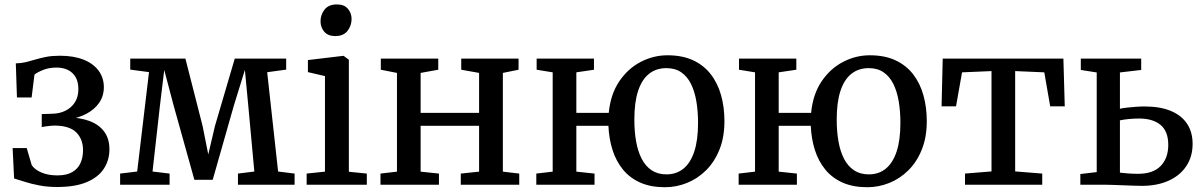

<svg xmlns="http://www.w3.org/2000/svg" viewBox="-20 -812 5289 844"><path d="M231.5 10Q189 10 153.5 3.2Q118 -3.5 90 -12.5Q62 -21.5 42 -27.5L35.5 -161H97.5L119.5 -86Q133 -66 162.5 -53.5Q192 -41 232.5 -41Q272.5 -41 297.2 -55.2Q322 -69.5 333.5 -94.5Q345 -119.5 345 -152Q345 -200.5 315 -230.2Q285 -260 218 -260Q212 -260 200.5 -258.8Q189 -257.5 178.2 -256Q167.5 -254.5 163.5 -253V-310.5L209.5 -312Q242 -312.5 268 -325.5Q294 -338.5 309.2 -362.2Q324.5 -386 324.5 -420Q324.5 -452.5 312 -473.5Q299.5 -494.5 278 -504.8Q256.5 -515 228.5 -515Q196.5 -515 170.8 -505Q145 -495 131.5 -484L119 -383.5H54.5L49.5 -533.5Q74 -534 94.5 -539Q115 -544 136.2 -550.5Q157.5 -557 183.2 -562Q209 -567 243 -567Q304 -567 347.2 -549.8Q390.5 -532.5 413.5 -501.2Q436.5 -470 436.5 -429Q436.5 -390 416 -360.2Q395.5 -330.5 359.2 -311.5Q323 -292.5 276.5 -286V-296Q332 -295.5 373.5 -280Q415 -264.5 438 -233.5Q461 -202.5 461 -155.5Q461 -107.5 436.2 -70Q411.5 -32.5 360.8 -11.2Q310 10 231.5 10Z M508 0V-49L583 -58L635 -495L552.5 -506V-554.5H795L870.5 -258.5L895.5 -133L925 -258.5L1012 -554.5H1238V-506L1154.5 -494.5L1202.5 -58L1275 -49V0H1026V-49L1098 -58L1071.5 -346L1056.5 -504.5L1008 -348L915 -21.5H834.5L743 -349L702 -504.5L683 -347.5L650.5 -58L725.5 -49V0Z M1328 0V-49L1408.5 -57.5V-477.5L1333.5 -495V-548L1488.5 -566.5H1490.5L1513.5 -549.5V-57L1592.5 -49V0ZM1453 -653.5Q1421.5 -653.5 1405.2 -672.8Q1389 -692 1389 -718.5Q1389 -747.5 1406.8 -770Q1424.5 -792.5 1460.5 -792.5H1461.5Q1493 -792.5 1509.2 -773.5Q1525.5 -754.5 1525.5 -728.5Q1525.5 -699.5 1507.8 -676.5Q1490 -653.5 1454 -653.5Z M1652.5 0V-49L1725 -57.5V-491.5L1654 -505.5V-554.5H1906.5V-505.5L1829 -491.5V-316H2086V-491.5L2007.5 -505.5V-554.5H2259.5V-505.5L2190.5 -491.5V-57.5L2262.5 -49V0H2005.5V-49L2086 -57.5V-259H1829V-57.5L1909.5 -49V0Z M2903 11Q2840.5 11 2794.8 -9.2Q2749 -29.5 2718.8 -66.2Q2688.5 -103 2672.8 -152.2Q2657 -201.5 2654.5 -259H2513.5V-57.5L2593.5 -49V0H2337.5V-49L2409.5 -57.5V-494L2339 -505.5V-554.5H2591V-505.5L2513.5 -494V-316H2656Q2664 -398 2702 -454.2Q2740 -510.5 2796.2 -539.8Q2852.5 -569 2914 -569Q2979.5 -569 3026.8 -547Q3074 -525 3104.5 -485.5Q3135 -446 3149.8 -393.2Q3164.5 -340.5 3164.5 -279.5Q3164.5 -209 3142.8 -154.8Q3121 -100.5 3083.8 -63.5Q3046.5 -26.5 2999.8 -7.8Q2953 11 2903 11ZM2909.5 -45.5Q2953.5 -45.5 2984.5 -70.8Q3015.5 -96 3032 -146.2Q3048.5 -196.5 3048.5 -271.5Q3048.5 -323 3041 -367Q3033.5 -411 3017.2 -443.5Q3001 -476 2974.5 -494.2Q2948 -512.5 2909.5 -512.5Q2864.5 -512.5 2833 -487.5Q2801.5 -462.5 2785 -412.5Q2768.5 -362.5 2768.5 -286.5Q2768.5 -234.5 2776.2 -190.5Q2784 -146.5 2800.8 -114Q2817.5 -81.5 2844.5 -63.5Q2871.5 -45.5 2909.5 -45.5Z M3792.5 11Q3730 11 3684.2 -9.2Q3638.5 -29.5 3608.2 -66.2Q3578 -103 3562.2 -152.2Q3546.5 -201.5 3544 -259H3403V-57.5L3483 -49V0H3227V-49L3299 -57.5V-494L3228.5 -505.5V-554.5H3480.5V-505.5L3403 -494V-316H3545.5Q3553.5 -398 3591.5 -454.2Q3629.5 -510.5 3685.8 -539.8Q3742 -569 3803.5 -569Q3869 -569 3916.2 -547Q3963.5 -525 3994 -485.5Q4024.5 -446 4039.2 -393.2Q4054 -340.5 4054 -279.5Q4054 -209 4032.2 -154.8Q4010.5 -100.5 3973.2 -63.5Q3936 -26.5 3889.2 -7.8Q3842.5 11 3792.5 11ZM3799 -45.5Q3843 -45.5 3874 -70.8Q3905 -96 3921.5 -146.2Q3938 -196.5 3938 -271.5Q3938 -323 3930.5 -367Q3923 -411 3906.8 -443.5Q3890.5 -476 3864 -494.2Q3837.5 -512.5 3799 -512.5Q3754 -512.5 3722.5 -487.5Q3691 -462.5 3674.5 -412.5Q3658 -362.5 3658 -286.5Q3658 -234.5 3665.8 -190.5Q3673.5 -146.5 3690.2 -114Q3707 -81.5 3734 -63.5Q3761 -45.5 3799 -45.5Z M4222 0V-49L4338.5 -58.5V-499.5L4209 -494L4182.5 -344.5H4119L4124 -554.5H4654.5L4660.5 -344.5H4596.5L4570.5 -494L4442.5 -499.5V-58.5L4561.5 -49V0Z M4729 0V-47L4801 -55.5V-493.5L4731 -504.5V-554.5H4996.5V-504.5L4903 -493.5V-334Q4916.5 -337 4934.8 -339Q4953 -341 4973 -342.5Q4993 -344 5012 -344Q5079.5 -344 5126.5 -324.5Q5173.5 -305 5198 -268.2Q5222.5 -231.5 5222.5 -179.5Q5222.5 -124 5195.2 -82.5Q5168 -41 5117.8 -18Q5067.5 5 4998.5 5Q4986 5 4964 4.2Q4942 3.5 4917.2 2.5Q4892.5 1.5 4870.8 0.8Q4849 0 4836.5 0ZM4983 -48Q5049 -48 5082.2 -82.5Q5115.5 -117 5115.5 -175Q5115.5 -235 5081.5 -263Q5047.5 -291 4987.5 -291Q4965.5 -291 4942.5 -288.8Q4919.5 -286.5 4903 -283V-53Q4919 -51 4939.8 -49.5Q4960.5 -48 4983 -48Z"/></svg>

Font: Merriweather 20pt
Style: Regular
Weight: 400
Version: Version 2.100